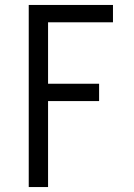

<svg xmlns="http://www.w3.org/2000/svg" viewBox="-20 -755 540 775"><path d="M96 0V-735H436V-665H174V-417H380V-347H174V0Z"/></svg>

Font: Moesevka
Style: Regular
Weight: 400
Monospace: yes
Designer: Belleve Invis
Foundry: Belleve Invis
Version: Version 32.5.0; ttfautohint (v1.8.4)